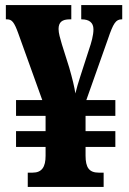

<svg xmlns="http://www.w3.org/2000/svg" viewBox="-20 -734 506 754"><path d="M89 0H387V-56H368C330 -56 316 -76 316 -123V-157H433V-219H316V-279H433V-341H319L404 -581C425 -643 435 -658 458 -658H460V-714H299V-658H301C329 -658 347 -646 347 -619C347 -595 339 -567 329 -538L296 -436C287 -408 281 -388 276 -367C272 -394 264 -426 252 -468L223 -560C216 -584 210 -604 210 -620C210 -647 224 -658 254 -658H260V-714H3V-658H8C27 -658 36 -646 51 -605L146 -341H43V-279H159V-219H43V-157H159V-122C159 -79 145 -56 108 -56H89Z"/></svg>

Font: Noto Serif Myanmar ExtraCondensed Black
Style: Regular
Weight: 900
Width: 2
Designer: Ben Mitchell and the Monotype Design Team
Foundry: Monotype Imaging Inc.
Version: Version 2.106